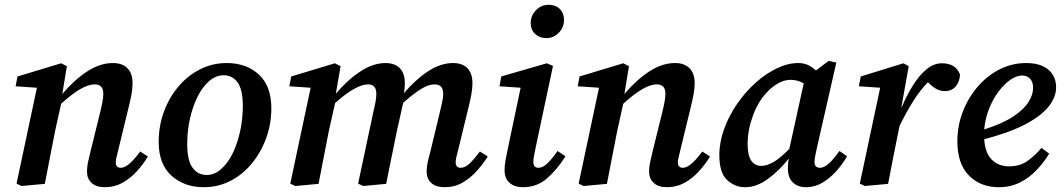

<svg xmlns="http://www.w3.org/2000/svg" viewBox="-20 -767 4437 801"><path d="M418 14Q381 14 362 -4Q343 -22 343 -50Q343 -72 348 -94Q353 -116 359 -141L397 -295Q403 -319 407 -340Q411 -361 411 -376Q411 -415 375 -415Q323 -415 235 -334L210 -221Q199 -166 188.5 -111Q178 -56 167 0L70 9L49 -1L134 -401L45 -407L53 -448L235 -503L259 -491L240 -375Q289 -433 343 -468.5Q397 -504 451 -504Q490 -504 511.5 -482.5Q533 -461 533 -420Q533 -398 528.5 -373.5Q524 -349 518 -325L475 -148Q471 -129 467 -114.5Q463 -100 463 -90Q463 -67 484 -67Q515 -67 565 -135L597 -114Q578 -82 551 -52.5Q524 -23 491 -4.5Q458 14 418 14Z M830 14Q749 14 695.5 -34Q642 -82 642 -175Q642 -241 663.5 -300Q685 -359 723.5 -405Q762 -451 814 -477.5Q866 -504 926 -504Q1008 -504 1060 -456Q1112 -408 1112 -315Q1112 -250 1090.5 -191Q1069 -132 1031 -85.5Q993 -39 941.5 -12.5Q890 14 830 14ZM842 -37Q875 -37 903 -62Q931 -87 951 -128Q971 -169 982 -220.5Q993 -272 993 -324Q993 -394 971 -423.5Q949 -453 914 -453Q881 -453 853 -429Q825 -405 804.5 -364Q784 -323 772.5 -272Q761 -221 761 -167Q761 -97 783.5 -67Q806 -37 842 -37Z M1835 14Q1798 14 1779 -4Q1760 -22 1760 -50Q1760 -72 1765 -94Q1770 -116 1777 -141L1814 -295Q1820 -319 1824.5 -340Q1829 -361 1829 -376Q1829 -415 1793 -415Q1768 -415 1737 -396Q1706 -377 1662 -338L1635 -217Q1624 -163 1613 -109Q1602 -55 1591 0L1495 9L1474 -1L1539 -307Q1544 -327 1547 -344.5Q1550 -362 1550 -376Q1550 -415 1516 -415Q1465 -415 1378 -337L1352 -221Q1341 -166 1330.5 -111Q1320 -56 1309 0L1212 9L1191 -1L1276 -401L1187 -407L1195 -448L1377 -503L1401 -491L1381 -376Q1428 -432 1482 -468Q1536 -504 1588 -504Q1627 -504 1648 -482.5Q1669 -461 1669 -420Q1669 -409 1668 -398.5Q1667 -388 1665 -378Q1712 -434 1765 -469Q1818 -504 1870 -504Q1909 -504 1930 -482.5Q1951 -461 1951 -420Q1951 -398 1946.5 -373.5Q1942 -349 1936 -325L1893 -148Q1888 -129 1884.5 -114.5Q1881 -100 1881 -90Q1881 -67 1902 -67Q1919 -67 1937 -83Q1955 -99 1982 -135L2015 -114Q1994 -81 1967.5 -52Q1941 -23 1908.5 -4.5Q1876 14 1835 14Z M2085 -57Q2085 -76 2089 -99Q2093 -122 2099 -149L2152 -401L2064 -407L2071 -448L2261 -503L2287 -492L2215 -153Q2211 -133 2208 -117.5Q2205 -102 2205 -92Q2205 -67 2227 -67Q2243 -67 2261.5 -83.5Q2280 -100 2306 -137L2339 -115Q2307 -63 2264 -24.5Q2221 14 2162 14Q2126 14 2105.5 -4.5Q2085 -23 2085 -57ZM2259 -608Q2231 -608 2212.5 -625.5Q2194 -643 2194 -671Q2194 -702 2216 -724.5Q2238 -747 2269 -747Q2298 -747 2315.5 -729.5Q2333 -712 2333 -684Q2333 -653 2311.5 -630.5Q2290 -608 2259 -608Z M2763 14Q2726 14 2707 -4Q2688 -22 2688 -50Q2688 -72 2693 -94Q2698 -116 2704 -141L2742 -295Q2748 -319 2752 -340Q2756 -361 2756 -376Q2756 -415 2720 -415Q2668 -415 2580 -334L2555 -221Q2544 -166 2533.5 -111Q2523 -56 2512 0L2415 9L2394 -1L2479 -401L2390 -407L2398 -448L2580 -503L2604 -491L2585 -375Q2634 -433 2688 -468.5Q2742 -504 2796 -504Q2835 -504 2856.5 -482.5Q2878 -461 2878 -420Q2878 -398 2873.5 -373.5Q2869 -349 2863 -325L2820 -148Q2816 -129 2812 -114.5Q2808 -100 2808 -90Q2808 -67 2829 -67Q2860 -67 2910 -135L2942 -114Q2923 -82 2896 -52.5Q2869 -23 2836 -4.5Q2803 14 2763 14Z M3099 -166Q3099 -119 3114 -97Q3129 -75 3156 -75Q3179 -75 3207 -91Q3235 -107 3273 -146L3333 -419Q3308 -434 3278 -434Q3252 -434 3225.5 -419Q3199 -404 3175 -377Q3141 -340 3120 -281.5Q3099 -223 3099 -166ZM3343 14Q3309 14 3288 -5.5Q3267 -25 3267 -65Q3267 -89 3271 -106Q3230 -54 3183 -20Q3136 14 3089 14Q3045 14 3013 -16.5Q2981 -47 2981 -119Q2981 -174 3001 -229Q3021 -284 3055 -333.5Q3089 -383 3132 -421.5Q3175 -460 3221 -482Q3267 -504 3310 -504Q3333 -504 3350.5 -496Q3368 -488 3384 -473L3437 -513L3469 -506L3388 -150Q3384 -131 3381 -116.5Q3378 -102 3378 -92Q3378 -67 3401 -67Q3418 -67 3437.5 -84.5Q3457 -102 3482 -137L3514 -115Q3495 -82 3468.5 -52.5Q3442 -23 3410.5 -4.5Q3379 14 3343 14Z M3567 -1 3652 -401 3563 -407 3571 -448 3749 -503 3771 -491 3741 -322 3742 -320Q3764 -372 3790 -413Q3816 -454 3846 -478.5Q3876 -503 3909 -503Q3968 -503 3985 -456Q3984 -427 3967.5 -407Q3951 -387 3922 -387Q3901 -387 3884.5 -397Q3868 -407 3851 -424Q3819 -391 3791 -347Q3763 -303 3733 -242L3729 -223Q3717 -166 3706.5 -111Q3696 -56 3685 0L3588 9Z M4244 -452Q4221 -452 4195 -434Q4169 -416 4145.5 -384.5Q4122 -353 4106 -312.5Q4090 -272 4086 -227Q4162 -251 4206.5 -280.5Q4251 -310 4270.5 -341Q4290 -372 4290 -400Q4290 -425 4277.5 -438.5Q4265 -452 4244 -452ZM4147 14Q4070 14 4022 -35Q3974 -84 3974 -177Q3974 -242 3996.5 -300.5Q4019 -359 4058.5 -405Q4098 -451 4150 -477.5Q4202 -504 4261 -504Q4321 -504 4353.5 -476.5Q4386 -449 4386 -402Q4386 -363 4356 -324Q4326 -285 4260.5 -250Q4195 -215 4086 -186Q4090 -128 4118 -100.5Q4146 -73 4190 -73Q4236 -73 4268 -96.5Q4300 -120 4325 -150L4357 -126Q4336 -91 4305.5 -58.5Q4275 -26 4235.5 -6Q4196 14 4147 14Z"/></svg>

Font: Source Serif 4 SmText Semibold
Style: Italic
Weight: 600
Italic angle: -12°
Designer: Frank Grießhammer
Foundry: Adobe
Version: Version 4.005;hotconv 1.1.0;makeotfexe 2.6.0